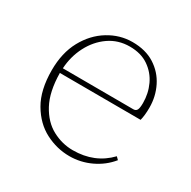

<svg xmlns="http://www.w3.org/2000/svg" viewBox="-118 -600 728 730"><g transform="rotate(30 245.5 -235.0)"><path d="M265 -463Q214 -463 174.5 -435.5Q135 -408 111.5 -362.5Q88 -317 85 -264L395 -263Q406 -263 410.5 -271.5Q415 -280 415 -302Q415 -344 398 -380.5Q381 -417 347.5 -440Q314 -463 265 -463ZM273 13Q218 13 167.5 -13Q117 -39 84.5 -94.5Q52 -150 52 -237Q52 -313 82 -368Q112 -423 161 -453Q210 -483 265 -483Q323 -483 363 -457.5Q403 -432 424 -390Q445 -348 445 -299Q445 -265 439 -242L84 -243Q85 -161 112.5 -110Q140 -59 183 -36Q226 -13 273 -13Q369 -13 430 -77L441 -66Q411 -29 366.5 -8Q322 13 273 13Z"/></g></svg>

Font: Source Serif Pro ExtraLight
Style: Regular
Weight: 200
Designer: Frank Grießhammer
Foundry: Adobe Systems Incorporated
Version: Version 3.001;hotconv 1.0.111;makeotfexe 2.5.65597